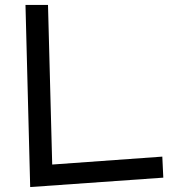

<svg xmlns="http://www.w3.org/2000/svg" viewBox="-20 -734 692 776"><path d="M83 -714H174L191 -69L636 -101L640 -16L102 22Z"/></svg>

Font: Stick
Style: Regular
Weight: 400
Designer: Fontworks Inc.
Foundry: Fontworks Inc.
Version: Version 1.100